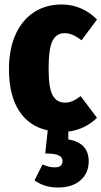

<svg xmlns="http://www.w3.org/2000/svg" viewBox="-20 -571 453 857"><path d="M285 16V51Q376 67 376 149Q376 201 339.5 233.5Q303 266 238 266Q178 266 134 234L170 163Q198 176 225 176Q259 176 259 147Q259 130 240.5 122Q222 114 182 114L193 11Q110 -7 65 -76.5Q20 -146 20 -262Q20 -351 49 -416Q78 -481 131 -516Q184 -551 255 -551Q346 -551 413 -484L344 -391Q303 -423 269 -423Q232 -423 214.5 -389Q197 -355 197 -263Q197 -177 215.5 -145Q234 -113 269 -113Q287 -113 303 -119.5Q319 -126 340 -142L413 -45Q357 8 285 16Z"/></svg>

Font: Fira Sans Compressed ExtraBold
Style: Regular
Weight: 800
Width: 1
Designer: bBox Type GmbH & Carrois Corporate GbR & Edenspiekermann AG
Foundry: bBox Type GmbH & Carrois Corporate GbR & Edenspiekermann AG
Version: Version 4.301